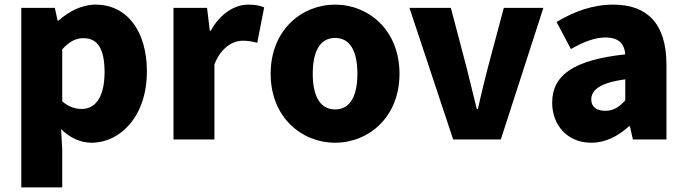

<svg xmlns="http://www.w3.org/2000/svg" viewBox="-20 -603 2966 830"><path d="M72 207H249V44L244 -45C282 -7 328 14 376 14C498 14 615 -98 615 -294C615 -469 529 -583 393 -583C334 -583 278 -554 233 -514H229L217 -569H72ZM334 -132C307 -132 277 -140 249 -165V-390C280 -423 307 -438 340 -438C403 -438 432 -391 432 -291C432 -177 388 -132 334 -132Z M730 0H907V-325C937 -400 988 -427 1030 -427C1055 -427 1072 -423 1092 -418L1122 -571C1106 -578 1087 -583 1053 -583C996 -583 933 -546 891 -470H887L875 -569H730Z M1429 14C1573 14 1707 -96 1707 -284C1707 -473 1573 -583 1429 -583C1284 -583 1150 -473 1150 -284C1150 -96 1284 14 1429 14ZM1429 -130C1362 -130 1332 -190 1332 -284C1332 -379 1362 -439 1429 -439C1495 -439 1525 -379 1525 -284C1525 -190 1495 -130 1429 -130Z M1939 0H2145L2329 -569H2158L2088 -307C2074 -251 2059 -192 2046 -132H2041C2026 -192 2012 -251 1998 -307L1929 -569H1750Z M2536 14C2599 14 2652 -15 2699 -57H2703L2716 0H2861V-323C2861 -501 2778 -583 2631 -583C2542 -583 2461 -553 2386 -508L2448 -391C2505 -423 2552 -441 2597 -441C2655 -441 2679 -414 2683 -368C2461 -344 2367 -279 2367 -159C2367 -64 2431 14 2536 14ZM2597 -124C2560 -124 2536 -140 2536 -173C2536 -213 2572 -245 2683 -260V-169C2657 -141 2633 -124 2597 -124Z"/></svg>

Font: Noto Sans CJK JP Black
Style: Regular
Weight: 900
Designer: Ryoko NISHIZUKA (kana & ideographs); Paul D. Hunt (Latin, Greek & Cyrillic); Wenlong ZHANG (bopomofo); Sandoll Communica
Foundry: Adobe Systems Incorporated
Version: Version 1.004;PS 1.004;hotconv 1.0.82;makeotf.lib2.5.63406